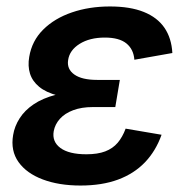

<svg xmlns="http://www.w3.org/2000/svg" viewBox="-20 -570 585 600"><path d="M231.4 9.8Q164.1 9.8 113.5 -9.3Q63 -28.3 37.8 -63.7Q12.7 -99.1 21 -147.9Q25.4 -175.3 41.3 -200.2Q57.1 -225.1 85.2 -244.1Q113.3 -263.2 155.8 -274.2Q198.2 -285.2 255.9 -285.2H348.6L340.3 -235.4H269.5Q234.9 -235.4 208.7 -225.6Q182.6 -215.8 167.2 -198.7Q151.9 -181.6 147.9 -160.2Q142.1 -127.4 168.7 -107.7Q195.3 -87.9 250 -87.9Q285.2 -87.9 308.8 -96.9Q332.5 -106 347.7 -123.8Q362.8 -141.6 372.6 -168L484.9 -148.9Q466.8 -98.1 432.9 -62.7Q398.9 -27.3 348.9 -8.8Q298.8 9.8 231.4 9.8ZM252.9 -261.7Q197.8 -261.7 160.6 -271.5Q123.5 -281.2 102.3 -298.8Q81.1 -316.4 73.7 -340.1Q66.4 -363.8 71.3 -392.1Q79.6 -442.4 115 -477.5Q150.4 -512.7 204.6 -531.2Q258.8 -549.8 323.7 -549.8Q386.7 -549.8 429.2 -532.7Q471.7 -515.6 493.9 -483.2Q516.1 -450.7 518.6 -404.3L399.9 -383.3Q397.5 -416 375 -434.3Q352.5 -452.6 307.6 -452.6Q260.3 -452.6 228.8 -432.9Q197.3 -413.1 192.9 -382.3Q188.5 -354 212.2 -337.2Q235.8 -320.3 283.7 -320.3H354.5L344.7 -261.7Z"/></svg>

Font: Inter 16pt SemiBold
Style: Italic
Weight: 600
Italic angle: -9.3988°
Version: Version 4.001;git-66647c0bb